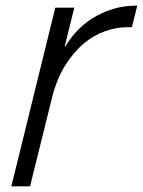

<svg xmlns="http://www.w3.org/2000/svg" viewBox="-20 -657 504 677"><path d="M445 -561H428Q392 -561 352 -547.5Q312 -534 276 -504Q240 -474 210 -426.5Q180 -379 163 -311L86 0H20L175 -630H242L208 -493H210Q254 -565 320.5 -601Q387 -637 457 -637H464Z"/></svg>

Font: TypoPRO Sinkin Sans
Style: 300 Light Italic
Weight: 300
Italic angle: -112°
Designer: Keith Bates
Foundry: K-Type
Version: Sinkin Sans (version 1.0)  by Keith Bates   •   © 2014   www